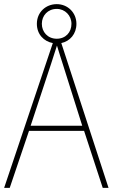

<svg xmlns="http://www.w3.org/2000/svg" viewBox="-20 -907 544 927"><path d="M476 0H504L276 -699C318 -708 349 -743 349 -792C349 -846 307 -887 254 -887C201 -887 158 -848 158 -792C158 -741 192 -707 235 -699L0 0H27L120 -275H386ZM254 -720C210 -720 182 -753 182 -792C182 -832 211 -864 254 -864C294 -864 325 -832 325 -792C325 -751 297 -720 254 -720ZM282 -601 377 -300H128L227 -600C236 -630 246 -657 255 -687C265 -653 274 -627 282 -601Z"/></svg>

Font: Noto Sans Gujarati SemiCondensed Thin
Style: Regular
Weight: 100
Width: 4
Designer: Jelle Bosma - Monotype Design Team, Universal Thirst
Foundry: Monotype Imaging Inc.
Version: Version 2.106